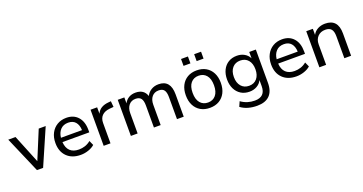

<svg xmlns="http://www.w3.org/2000/svg" viewBox="-41 -1472 4608 2434"><g transform="rotate(-20 2263.0 -255.0)"><path d="M217 0 7 -487H105L260 -105L418 -487H512L300 0Z M808 9Q690 9 622 -58.5Q554 -126 554 -242Q554 -318 584 -375Q614 -432 667.5 -464Q721 -496 791 -496Q890 -496 947 -432Q1004 -368 1004 -256V-223H642Q647 -144 689.5 -103.5Q732 -63 808 -63Q851 -63 891 -76Q931 -89 968 -119L996 -56Q963 -26 911.5 -8.5Q860 9 808 9ZM793 -430Q727 -430 688.5 -389Q650 -348 643 -281H927Q924 -352 890 -391Q856 -430 793 -430Z M1117 0V-487H1206V-400Q1244 -488 1365 -497L1396 -500L1403 -421L1346 -416Q1280 -409 1244.5 -373Q1209 -337 1209 -274V0Z M1484 0V-487H1573V-407Q1595 -450 1634 -473Q1673 -496 1725 -496Q1838 -496 1871 -398Q1893 -443 1936 -469.5Q1979 -496 2035 -496Q2197 -496 2197 -302V0H2106V-298Q2106 -362 2084 -392Q2062 -422 2010 -422Q1953 -422 1919.5 -382Q1886 -342 1886 -274V0H1795V-298Q1795 -362 1772.5 -392Q1750 -422 1699 -422Q1642 -422 1608.5 -382Q1575 -342 1575 -274V0Z M2550 9Q2478 9 2425 -22Q2372 -53 2343 -109.5Q2314 -166 2314 -244Q2314 -321 2343 -377.5Q2372 -434 2425 -465Q2478 -496 2550 -496Q2622 -496 2675 -465Q2728 -434 2757 -377.5Q2786 -321 2786 -244Q2786 -166 2757 -109.5Q2728 -53 2675 -22Q2622 9 2550 9ZM2550 -63Q2616 -63 2655 -109.5Q2694 -156 2694 -244Q2694 -332 2655 -378Q2616 -424 2550 -424Q2484 -424 2445 -378Q2406 -332 2406 -244Q2406 -156 2445 -109.5Q2484 -63 2550 -63ZM2592 -606V-699H2685V-606ZM2415 -606V-699H2508V-606Z M3122 189Q3057 189 3001 173Q2945 157 2901 124L2930 58Q2974 89 3019.5 103Q3065 117 3116 117Q3258 117 3258 -26V-108Q3237 -63 3192.5 -37.5Q3148 -12 3092 -12Q3026 -12 2977 -42.5Q2928 -73 2901 -127.5Q2874 -182 2874 -254Q2874 -327 2901 -381.5Q2928 -436 2977 -466Q3026 -496 3092 -496Q3149 -496 3193 -470.5Q3237 -445 3258 -401V-487H3347V-38Q3347 75 3289.5 132Q3232 189 3122 189ZM3112 -84Q3179 -84 3218 -130Q3257 -176 3257 -254Q3257 -333 3218 -378.5Q3179 -424 3112 -424Q3045 -424 3005.5 -378.5Q2966 -333 2966 -254Q2966 -176 3005.5 -130Q3045 -84 3112 -84Z M3718 9Q3600 9 3532 -58.5Q3464 -126 3464 -242Q3464 -318 3494 -375Q3524 -432 3577.5 -464Q3631 -496 3701 -496Q3800 -496 3857 -432Q3914 -368 3914 -256V-223H3552Q3557 -144 3599.5 -103.5Q3642 -63 3718 -63Q3761 -63 3801 -76Q3841 -89 3878 -119L3906 -56Q3873 -26 3821.5 -8.5Q3770 9 3718 9ZM3703 -430Q3637 -430 3598.5 -389Q3560 -348 3553 -281H3837Q3834 -352 3800 -391Q3766 -430 3703 -430Z M4027 0V-487H4116V-405Q4140 -450 4184 -473Q4228 -496 4282 -496Q4455 -496 4455 -302V0H4364V-297Q4364 -362 4339 -392Q4314 -422 4259 -422Q4195 -422 4156.5 -382Q4118 -342 4118 -276V0Z"/></g></svg>

Font: Nunito Sans Medium
Style: Regular
Weight: 500
Designer: Vernon Adams
Foundry: Vernon Adams
Version: Version 3.101; ttfautohint (v1.8.4.7-5d5b);gftools[0.9.27]